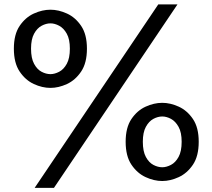

<svg xmlns="http://www.w3.org/2000/svg" viewBox="-20 -834 996 900"><path d="M142.5 46.5 722 -813.5H812L233 46.5ZM216.5 -422Q178 -422 138.5 -440.2Q99 -458.5 72 -498.8Q45 -539 45 -606Q45 -672.5 72 -712.5Q99 -752.5 138.5 -770.5Q178 -788.5 216.5 -788.5Q254.5 -788.5 294 -770.5Q333.5 -752.5 360.5 -712.5Q387.5 -672.5 387.5 -606Q387.5 -539 360.5 -498.8Q333.5 -458.5 294 -440.2Q254.5 -422 216.5 -422ZM216.5 -486.5Q236 -486.5 257.2 -497.5Q278.5 -508.5 293 -534.8Q307.5 -561 307.5 -606Q307.5 -650 293 -676Q278.5 -702 257.5 -713.2Q236.5 -724.5 216.5 -724.5Q196 -724.5 175 -713.2Q154 -702 139.8 -676Q125.5 -650 125.5 -606Q125.5 -561 139.8 -534.8Q154 -508.5 175 -497.5Q196 -486.5 216.5 -486.5ZM740.5 14.5Q702 14.5 662.5 -3.8Q623 -22 596 -62.2Q569 -102.5 569 -169.5Q569 -236 596 -276Q623 -316 662.5 -334Q702 -352 740.5 -352Q778.5 -352 818 -334Q857.5 -316 884.5 -276Q911.5 -236 911.5 -169.5Q911.5 -102.5 884.5 -62.2Q857.5 -22 818 -3.8Q778.5 14.5 740.5 14.5ZM740.5 -50Q760 -50 781.2 -61Q802.5 -72 817 -98.2Q831.5 -124.5 831.5 -169.5Q831.5 -213.5 817 -239.5Q802.5 -265.5 781.5 -276.8Q760.5 -288 740.5 -288Q720 -288 699 -276.8Q678 -265.5 663.8 -239.5Q649.5 -213.5 649.5 -169.5Q649.5 -124.5 663.8 -98.2Q678 -72 699 -61Q720 -50 740.5 -50Z"/></svg>

Font: Junction Medium
Style: Regular
Weight: 500
Designer: Caroline Hadilaksono
Foundry: Caroline Hadilaksono, Tyler Finck, The League of Moveable Type
Version: Version 2.000; ttfautohint (v1.8.3)